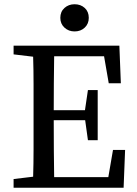

<svg xmlns="http://www.w3.org/2000/svg" viewBox="-20 -884 643 904"><path d="M44 -628V-669H542L549 -492H492L470 -619H235Q234 -555 233.5 -491Q233 -427 233 -365H380L394 -460H440V-224H394L381 -318H233Q233 -243 233.5 -177.5Q234 -112 235 -50H490L512 -178H569L562 0H44V-41L136 -52Q138 -115 138 -180Q138 -245 138 -310V-359Q138 -424 138 -488.5Q138 -553 136 -617ZM331 -736Q303 -736 283.5 -754Q264 -772 264 -800Q264 -829 283.5 -846.5Q303 -864 331 -864Q360 -864 379 -846.5Q398 -829 398 -800Q398 -772 379 -754Q360 -736 331 -736Z"/></svg>

Font: Source Serif Pro
Style: Regular
Weight: 400
Designer: Frank Grießhammer
Foundry: Adobe Systems Incorporated
Version: Version 3.001;hotconv 1.0.111;makeotfexe 2.5.65597